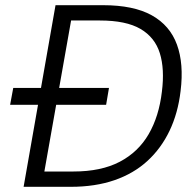

<svg xmlns="http://www.w3.org/2000/svg" viewBox="-20 -720 750 740"><path d="M19 -316 31 -381H400L389 -316ZM71 0 194 -700H377Q495 -700 565 -661Q635 -622 662 -548Q689 -474 676 -369Q666 -284 633.5 -216Q601 -148 548 -99.5Q495 -51 421 -25.5Q347 0 253 0ZM151 -59H263Q370 -59 441.5 -96.5Q513 -134 553 -203Q593 -272 604 -367Q615 -454 596 -515Q577 -576 521.5 -608.5Q466 -641 365 -641H254Z"/></svg>

Font: DM Sans 11pt Light
Style: Italic
Weight: 300
Italic angle: -10°
Version: Version 4.004;gftools[0.9.30]